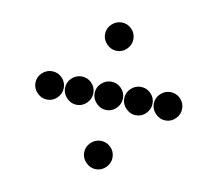

<svg xmlns="http://www.w3.org/2000/svg" viewBox="-62 -669 723 639"><g transform="rotate(10 300.0 -350.0)"><path d="M52 -350Q52 -331 66.5 -316.5Q81 -302 100 -302Q120 -302 134 -316.5Q148 -331 148 -350Q148 -370 134 -384Q120 -398 100 -398Q81 -398 66.5 -384Q52 -370 52 -350ZM152 -350Q152 -331 166.5 -316.5Q181 -302 200 -302Q220 -302 234 -316.5Q248 -331 248 -350Q248 -370 234 -384Q220 -398 200 -398Q181 -398 166.5 -384Q152 -370 152 -350ZM252 -350Q252 -331 266.5 -316.5Q281 -302 300 -302Q320 -302 334 -316.5Q348 -331 348 -350Q348 -370 334 -384Q320 -398 300 -398Q281 -398 266.5 -384Q252 -370 252 -350ZM352 -350Q352 -331 366.5 -316.5Q381 -302 400 -302Q420 -302 434 -316.5Q448 -331 448 -350Q448 -370 434 -384Q420 -398 400 -398Q381 -398 366.5 -384Q352 -370 352 -350ZM452 -350Q452 -331 466.5 -316.5Q481 -302 500 -302Q520 -302 534 -316.5Q548 -331 548 -350Q548 -370 534 -384Q520 -398 500 -398Q481 -398 466.5 -384Q452 -370 452 -350ZM252 -150Q252 -131 266.5 -116.5Q281 -102 300 -102Q320 -102 334 -116.5Q348 -131 348 -150Q348 -170 334 -184Q320 -198 300 -198Q281 -198 266.5 -184Q252 -170 252 -150ZM252 -550Q252 -531 266.5 -516.5Q281 -502 300 -502Q320 -502 334 -516.5Q348 -531 348 -550Q348 -570 334 -584Q320 -598 300 -598Q281 -598 266.5 -584Q252 -570 252 -550Z"/></g></svg>

Font: Matrix Sans Print
Style: Regular
Weight: 400
Designer: Brad Neil
Version: Version 1.100